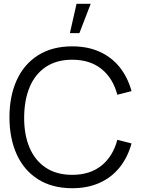

<svg xmlns="http://www.w3.org/2000/svg" viewBox="-20 -980 756 1015"><path d="M384.7 -960 349.5 -805H399.8L459.5 -960ZM361.7 15Q256.2 15 181.5 -32.1Q106.8 -79.2 68.4 -163.8Q30 -248.5 30 -360Q30 -471.5 68.4 -556.2Q106.8 -640.8 181.5 -687.9Q256.2 -735 361.7 -735Q443.8 -735 507.3 -706.2Q570.8 -677.3 613.1 -624.2Q655.3 -571.2 675.3 -498.3L600.3 -479Q577.2 -566.5 516.5 -615.4Q455.8 -664.3 361.7 -664.3Q279.2 -664.3 222.3 -626.2Q165.5 -588.2 136.9 -519.9Q108.3 -451.7 107.7 -360Q107 -269 135.8 -200.4Q164.5 -131.8 221.7 -93.8Q278.8 -55.7 361.7 -55.7Q455.8 -55.7 516.5 -104.6Q577.2 -153.5 600.3 -241L675.3 -221.7Q655.3 -148.8 613.1 -95.8Q570.8 -42.7 507.3 -13.8Q443.8 15 361.7 15Z"/></svg>

Font: Hauora
Style: Regular
Weight: 400
Designer: Wayne Shih
Foundry: WCYS
Version: Version 1.001